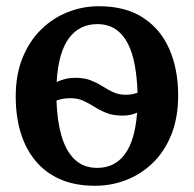

<svg xmlns="http://www.w3.org/2000/svg" viewBox="-20 -586 623 617"><path d="M285.5 11Q221 11 173.2 -10Q125.5 -31 93.8 -69.5Q62 -108 46.2 -160.5Q30.5 -213 30.5 -275.5Q30.5 -347 52.8 -401Q75 -455 112.8 -491.8Q150.5 -528.5 198.2 -547.2Q246 -566 297.5 -566Q383.5 -566 440 -529Q496.5 -492 524.5 -427.5Q552.5 -363 552.5 -279.5Q552.5 -207.5 530.5 -153Q508.5 -98.5 470.5 -62Q432.5 -25.5 384.8 -7.2Q337 11 285.5 11ZM293 -46.5Q348.5 -46.5 381.2 -90.5Q414 -134.5 420.5 -224Q411 -219.5 399.5 -217Q388 -214.5 374 -214.5Q343.5 -214.5 322.2 -223Q301 -231.5 283.8 -242.5Q266.5 -253.5 248.2 -262Q230 -270.5 206 -270.5Q193 -270.5 182 -268.5Q171 -266.5 161.5 -263Q163.5 -198.5 177.5 -149.8Q191.5 -101 219.8 -73.8Q248 -46.5 293 -46.5ZM384.5 -281.5Q395 -281.5 404.2 -283.2Q413.5 -285 422 -288Q420.5 -336.5 413 -377.2Q405.5 -418 390.2 -447.2Q375 -476.5 350.8 -492.5Q326.5 -508.5 292.5 -508.5Q235 -508.5 201.2 -462.8Q167.5 -417 162 -322.5Q175 -328.5 190 -332.2Q205 -336 221.5 -336Q251 -336 271.8 -327.8Q292.5 -319.5 309.2 -308.8Q326 -298 343.8 -289.8Q361.5 -281.5 384.5 -281.5Z"/></svg>

Font: Merriweather 28pt SemiBold
Style: Regular
Weight: 600
Version: Version 2.100